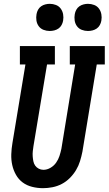

<svg xmlns="http://www.w3.org/2000/svg" viewBox="-20 -976 568 1004"><path d="M205 8Q176 8 148 1Q120 -6 98.5 -22Q77 -38 63.5 -62Q50 -86 44 -113Q38 -140 39 -169.5Q40 -199 45 -228L113 -639H84V-735H267V-639H226L155 -212Q153 -199 151.5 -185.5Q150 -172 151 -158.5Q152 -145 154.5 -132.5Q157 -120 164 -110Q171 -100 182.5 -94Q194 -88 207 -88Q226 -88 244 -98.5Q262 -109 273.5 -125.5Q285 -142 291 -160.5Q297 -179 301 -198L373 -639H345V-735H528V-639H486L411 -183Q406 -158 398.5 -133.5Q391 -109 377.5 -86.5Q364 -64 345 -45Q326 -26 303 -14Q280 -2 254.5 3Q229 8 205 8ZM440 -814Q423 -814 407.5 -820Q392 -826 382.5 -839Q373 -852 370.5 -868.5Q368 -885 371 -902Q373 -914 379 -925Q385 -936 395 -943Q405 -950 417 -953Q429 -956 440 -956Q457 -956 472.5 -950Q488 -944 497.5 -931Q507 -918 510 -901.5Q513 -885 510 -868Q508 -856 502 -845Q496 -834 486 -827Q476 -820 464 -817Q452 -814 440 -814ZM240 -814Q223 -814 207.5 -820Q192 -826 182.5 -839Q173 -852 170.5 -868.5Q168 -885 171 -902Q173 -914 179 -925Q185 -936 195 -943Q205 -950 217 -953Q229 -956 240 -956Q257 -956 272.5 -950Q288 -944 297.5 -931Q307 -918 310 -901.5Q313 -885 310 -868Q308 -856 302 -845Q296 -834 286 -827Q276 -820 264 -817Q252 -814 240 -814Z"/></svg>

Font: Iosevka Slab
Style: Bold Italic
Weight: 700
Italic angle: -9°
Monospace: yes
Designer: Belleve Invis
Foundry: Belleve Invis
Version: Version 11.1.0; ttfautohint (v1.8.3)